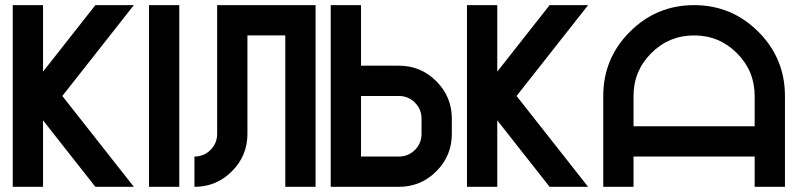

<svg xmlns="http://www.w3.org/2000/svg" viewBox="-20 -723 3087 743"><path d="M146.5 -257.3V0H29.3V-703.1H146.5V-445.8L349.1 -703.1H498L221.2 -351.6L498 0H349.1Z M673.8 0H556.6V-703.1H673.8Z M1201.2 0H1084V-585.9H937.5V-205.1Q937.5 -120.1 877.4 -60.1Q817.4 0 732.4 0V-117.2Q769 -117.2 794.7 -142.8Q820.3 -168.5 820.3 -205.1V-703.1H1201.2Z M1523.4 -117.2Q1560.1 -117.2 1585.7 -142.8Q1611.3 -168.5 1611.3 -205.1V-263.7Q1611.3 -300.3 1585.7 -325.9Q1560.1 -351.6 1523.4 -351.6H1377V-117.2ZM1728.5 -205.1Q1728.5 -120.1 1668.5 -60.1Q1608.4 0 1523.4 0H1259.8V-703.1H1377V-468.8H1523.4Q1608.4 -468.8 1668.5 -408.7Q1728.5 -348.6 1728.5 -263.7Z M1904.3 -257.3V0H1787.1V-703.1H1904.3V-445.8L2106.9 -703.1H2255.9L1979 -351.6L2255.9 0H2106.9Z M2314.5 -351.6Q2314.5 -497.1 2417.5 -600.1Q2520.5 -703.1 2666 -703.1Q2811.5 -703.1 2914.6 -600.1Q3017.6 -497.1 3017.6 -351.6V0H2900.4V-117.2H2431.6V0H2314.5ZM2900.4 -234.4V-351.6Q2900.4 -448.7 2831.8 -517.3Q2763.2 -585.9 2666 -585.9Q2568.8 -585.9 2500.2 -517.3Q2431.6 -448.7 2431.6 -351.6V-234.4Z"/></svg>

Font: Gerhaus
Style: Regular
Weight: 400
Designer: GGBotNet
Foundry: GGBotNet
Version: 1.01